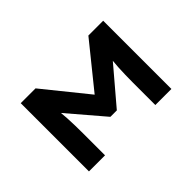

<svg xmlns="http://www.w3.org/2000/svg" viewBox="-102 -1047 1393 1393"><g transform="rotate(-45 595.0 -350.0)"><path d="M172 0V-700H324L643 -305H547L866 -700H1018V0H853V-228Q853 -311 857 -384Q861 -457 873 -533L889 -477L628 -170H562L298 -479L317 -533Q329 -457 333 -384Q337 -311 337 -228V0Z"/></g></svg>

Font: Lexend Zetta
Style: Bold
Weight: 700
Designer: Bonnie Shaver-Troup, Thomas Jockin
Foundry: Lexend
Version: Version 1.007